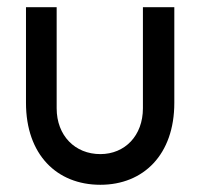

<svg xmlns="http://www.w3.org/2000/svg" viewBox="-20 -504 554 532"><path d="M52 -219C52 -76 137 8 258 8C378 8 463 -76 463 -219V-484H376V-204C376 -128 326 -77 258 -77C188 -77 137 -128 137 -204V-484H52Z"/></svg>

Font: Radis Sans
Style: Regular
Weight: 400
Designer: Gaël Goy
Foundry: Gaël Goy
Version: 1.0